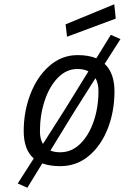

<svg xmlns="http://www.w3.org/2000/svg" viewBox="-20 -768 584 899"><path d="M294 -596 287 -654 515 -748 522 -681ZM516 -340Q516 -247 485 -167Q454 -87 396.5 -38.5Q339 10 262 10Q213 10 178 -3L108 111L63 91L138 -26Q91 -67 91 -154Q91 -247 123 -329Q155 -411 212.5 -460.5Q270 -510 343 -510Q395 -510 431 -495L499 -605L544 -585L470 -469Q516 -426 516 -340ZM181 -94 286 -259 394 -434Q372 -445 343 -445Q291 -445 251 -404Q211 -363 189 -296Q167 -229 167 -154Q167 -117 181 -94ZM441 -341Q441 -378 427 -402L324 -239L216 -63Q235 -55 262 -55Q315 -55 355.5 -94.5Q396 -134 418.5 -199.5Q441 -265 441 -341Z"/></svg>

Font: Cairo
Style: Italic
Weight: 400
Italic angle: -13°
Designer: Mohamed Gaber, Accademia di Belle Arti di Urbino and others
Foundry: Kief Type Foundry, Accademia di Belle Arti di Urbino and others
Version: Version 3.011